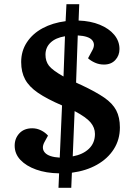

<svg xmlns="http://www.w3.org/2000/svg" viewBox="-20 -813 632 916"><path d="M259 83 262 14Q200 13 152.5 -4Q105 -21 77.5 -50Q50 -79 50 -118Q50 -153 72.5 -177Q95 -201 134 -201Q156 -201 176 -191Q196 -181 209 -166L192 -135Q176 -105 194.5 -84.5Q213 -64 265 -61L276 -310Q204 -341 161.5 -370Q119 -399 100 -434Q81 -469 81 -517Q81 -570 108.5 -611.5Q136 -653 183.5 -678.5Q231 -704 293 -712L297 -793H358L355 -715Q412 -713 456 -695Q500 -677 525 -647Q550 -617 550 -579Q550 -548 530 -526.5Q510 -505 476 -505Q453 -505 433 -514Q413 -523 400 -535L421 -574Q436 -602 419.5 -621.5Q403 -641 351 -644L343 -419Q349 -416 355.5 -413Q362 -410 369 -407Q437 -375 477 -347.5Q517 -320 534.5 -286.5Q552 -253 552 -205Q552 -147 523 -101.5Q494 -56 442.5 -27Q391 2 323 11L320 83ZM283 -448 290 -640Q246 -633 221.5 -610Q197 -587 197 -552Q197 -521 213.5 -499.5Q230 -478 283 -448ZM327 -67Q376 -76 404.5 -103.5Q433 -131 433 -174Q433 -204 412 -229Q391 -254 336 -283Z"/></svg>

Font: Literata 7pt SemiBold
Style: Italic
Weight: 600
Italic angle: -2°
Designer: Latin by Veronika Burian and Jose Scaglione. Greek by Irene Vlachou. Cyrillic by Vera Evstafieva
Foundry: TypeTogether
Version: Version 3.002